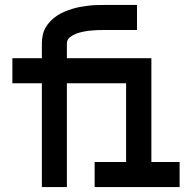

<svg xmlns="http://www.w3.org/2000/svg" viewBox="-20 -755 790 775"><path d="M149 0V-419H30V-520H149V-580Q149 -597 152.5 -613.5Q156 -630 164.5 -644.5Q173 -659 185 -671Q197 -683 210.5 -692Q224 -701 239.5 -707.5Q255 -714 271 -719Q287 -724 303.5 -727Q320 -730 336.5 -732Q353 -734 370 -734.5Q387 -735 403 -735H533V-634H403Q389 -634 374 -633.5Q359 -633 344.5 -631.5Q330 -630 315.5 -627Q301 -624 287.5 -619Q274 -614 262 -604.5Q250 -595 250 -580V-520H591V-101H705V0H362V-101H489V-419H250V0Z"/></svg>

Font: Zed Sans Extended
Style: Bold
Weight: 700
Width: 7
Designer: Belleve Invis
Foundry: Belleve Invis
Version: Version 1.0.0; ttfautohint (v1.8.4)